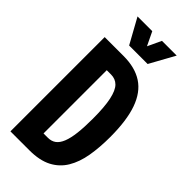

<svg xmlns="http://www.w3.org/2000/svg" viewBox="-291 -993 1050 1050"><g transform="rotate(45 234.5 -468.0)"><path d="M40 0V-729H186Q275 -729 333 -691Q391 -653 419.5 -572.5Q448 -492 448 -364Q448 -283 436.5 -216.5Q425 -150 396 -101.5Q367 -53 316 -26.5Q265 0 186 0ZM176 -120H209Q237 -120 256 -134Q275 -148 287 -178Q299 -208 304.5 -255Q310 -302 310 -367Q310 -459 298.5 -512Q287 -565 265 -587Q243 -609 209 -609H176ZM167 -791 87 -936H201L239 -857L276 -936H390L310 -791Z"/></g></svg>

Font: Mona Sans Condensed
Style: Bold
Weight: 700
Width: 3
Designer: Deni Anggara
Foundry: GitHub
Version: Version 2.000